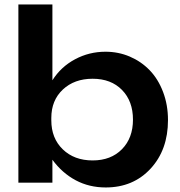

<svg xmlns="http://www.w3.org/2000/svg" viewBox="-20 -805 795 846"><path d="M444.8 -577.1Q501.5 -577.1 551.8 -555.7Q602.1 -534.2 639.4 -495.6Q676.8 -457 698.5 -399.9Q720.2 -342.8 720.2 -275.9Q720.2 -145 643.6 -62Q566.9 21 445.8 21Q373 21 313.5 -10.7Q253.9 -42.5 210.9 -101.1V0H61V-785.2H210.9V-451.2Q248.5 -510.7 310.8 -543.9Q373 -577.1 444.8 -577.1ZM388.2 -458Q307.6 -458 256.8 -410.4Q206.1 -362.8 206.1 -285.2V-274.9Q206.1 -195.8 256.6 -147Q307.1 -98.1 388.2 -98.1Q468.8 -98.1 517.3 -147.5Q565.9 -196.8 565.9 -277.8Q565.9 -359.4 517.6 -408.7Q469.2 -458 388.2 -458Z"/></svg>

Font: Mattone
Style: Regular
Weight: 400
Width: 6
Designer: Nunzio Mazzaferro
Foundry: Collletttivo
Version: Version 2.000;Glyphs 3.2 (3217)